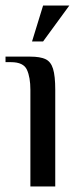

<svg xmlns="http://www.w3.org/2000/svg" viewBox="-23 -675 289 695"><path d="M87 0V-350Q87 -395 74.5 -422.5Q62 -450 17 -450H-3V-470H87Q122 -470 141.5 -461Q161 -452 169 -426Q177 -400 177 -350V0ZM93 -525 133 -655H228L133 -525Z"/></svg>

Font: El Messiri
Style: Regular
Weight: 400
Designer: Mohamed Gaber
Foundry: Kief Type Foundry
Version: Version 2.020